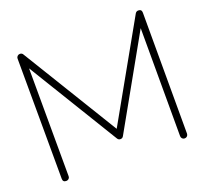

<svg xmlns="http://www.w3.org/2000/svg" viewBox="-118 -811 1018 956"><g transform="rotate(-20 391.0 -333.0)"><path d="M77.1 -670.4Q88.9 -670.4 93.8 -660.2L402.8 -154.8L689 -662.6Q694.8 -671.9 705.1 -671.9Q723.1 -671.9 723.1 -653.8L723.6 -12.7Q723.6 -4.9 718.3 0.5Q712.9 5.9 705.1 5.9Q697.3 5.9 692.1 0.5Q687 -4.9 687 -12.7L686.5 -585L419.4 -109.9Q414.1 -100.1 403.3 -100.1Q393.1 -100.1 387.7 -108.9L95.7 -586.9L97.2 -15.1V-14.6Q97.2 -6.8 91.8 -1.7Q86.4 3.4 78.6 3.4Q60.5 3.4 60.5 -14.6Q60.1 -173.8 59.6 -333.5Q59.1 -493.2 58.6 -652.3Q58.6 -659.7 64 -665Q69.3 -670.4 77.1 -670.4Z"/></g></svg>

Font: Manjari Thin
Style: Regular
Weight: 100
Designer: Santhosh Thottingal <santhosh.thottingal@gmail.com>
Version: Version 2.000